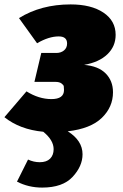

<svg xmlns="http://www.w3.org/2000/svg" viewBox="-51 -577 556 870"><path d="M330 -283Q394 -278 427.5 -244.5Q461 -211 461 -159Q461 -92 410.5 -43Q360 6 256 18Q323 60 323 122Q323 176 278 224.5Q233 273 140 273Q78 273 26 246L76 146Q102 158 129 158Q160 158 176 142Q192 126 192 99Q192 58 145 20Q39 10 -31 -46L69 -163Q125 -128 182 -128Q239 -128 239 -169Q239 -180 238 -186Q237 -192 227.5 -199Q218 -206 200 -206H105L136 -337H204Q225 -337 239 -348.5Q253 -360 253 -380Q253 -412 215 -412Q170 -412 117 -381L35 -495Q135 -557 269 -557Q362 -557 417.5 -520Q473 -483 473 -419Q473 -367 435.5 -331Q398 -295 330 -283Z"/></svg>

Font: Fira Sans Ultra
Style: Italic
Weight: 950
Italic angle: -8°
Designer: Carrois Corporate & Edenspiekermann AG
Foundry: Carrois Corporate GbR & Edenspiekermann AG
Version: Version 4.203;PS 004.203;hotconv 1.0.88;makeotf.lib2.5.64775